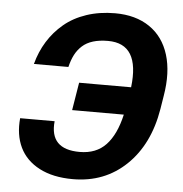

<svg xmlns="http://www.w3.org/2000/svg" viewBox="-53 -788 807 849"><g transform="rotate(5 350.5 -363.5)"><path d="M45.8 -238.3H198.9Q186.1 -112.6 320.7 -112.6Q394.2 -112.6 437.5 -158.6Q480.8 -204.5 501.1 -294H271.7L291.9 -417.3H522.7Q546.2 -612.6 403.4 -612.6Q365.4 -612.6 337 -603.9Q308.6 -595.2 289.4 -577.8Q270.2 -560.4 258.3 -537.5Q246.4 -514.6 238.6 -482.6H85.6Q100.1 -537.6 128.4 -583.1Q156.6 -628.6 198.2 -663.5Q239.7 -698.5 297.6 -717.9Q355.5 -737.2 424 -737.2Q515.6 -737.2 577.4 -695.1Q639.2 -653.1 663.4 -574.9Q687.5 -496.8 669.7 -392L660.2 -333.1Q633.9 -174 537.8 -82Q441.8 9.9 301.1 9.9Q212.7 9.9 152.3 -21.7Q92 -53.3 65.3 -108.8Q38.7 -164.4 45.8 -238.3Z"/></g></svg>

Font: Karasuma Gothic
Style: Bold Italic
Weight: 700
Italic angle: 9.39998°
Designer: Rasmus Andersson / Ryoko Nishizuka
Foundry: Genbu
Version: Version 1.00